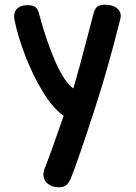

<svg xmlns="http://www.w3.org/2000/svg" viewBox="-20 -532 575 814"><path d="M164 208Q164 200 168 186Q193 123 250 -41Q204 -73 161 -144Q118 -215 86.5 -297.5Q55 -380 42 -445Q40 -453 40 -463Q40 -486 55.5 -498Q71 -510 97 -510Q122 -510 132 -500.5Q142 -491 146 -472Q179 -350 216.5 -266.5Q254 -183 291 -157Q316 -242 347 -362L377 -476Q382 -496 393 -504Q404 -512 426 -512Q455 -512 473 -499.5Q491 -487 492 -466Q492 -459 491 -455Q440 -250 385 -80Q313 143 280 225Q272 243 261.5 252.5Q251 262 229 262Q200 262 182 246.5Q164 231 164 208Z"/></svg>

Font: Mali SemiBold
Style: Regular
Weight: 600
Designer: Kitiyaporn Chalermlarp | Katatrad Aksorn Co.,Ltd.
Foundry: Cadson Demak Co.,Ltd.
Version: Version 1.000; ttfautohint (v1.6)